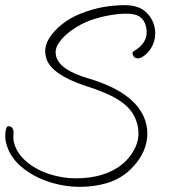

<svg xmlns="http://www.w3.org/2000/svg" viewBox="-45 -681 676 744"><path d="M265 43Q201 43 139.5 22Q78 1 34 -38Q-10 -77 -22 -130Q-26 -147 -24 -166Q-22 -192 -12 -192Q3 -192 7 -175Q8 -168 7 -156Q6 -144 8 -133Q18 -89 55.5 -56.5Q93 -24 144.5 -7Q196 10 248 10Q361 10 428 -44Q462 -72 480 -111.5Q498 -151 488 -196Q478 -237 451.5 -264Q425 -291 384.5 -310.5Q344 -330 293 -346Q148 -393 133 -460Q124 -496 143.5 -529Q163 -562 196 -587.5Q229 -613 262 -626Q311 -646 354.5 -653.5Q398 -661 437 -661Q490 -661 518 -636.5Q546 -612 554 -576Q560 -548 552.5 -522Q545 -496 527 -477Q506 -455 490 -455Q473 -455 469 -471Q467 -480 475 -484Q534 -518 521 -577Q515 -603 497.5 -615.5Q480 -628 445 -628Q413 -628 375 -621Q337 -614 299 -600Q266 -587 234.5 -565Q203 -543 184.5 -517Q166 -491 172 -465Q184 -410 298 -377Q494 -319 522 -199Q530 -163 522 -128Q514 -93 494 -64Q474 -35 449 -14Q413 16 365.5 29.5Q318 43 265 43Z"/></svg>

Font: Oooh Baby
Style: Normal
Weight: 400
Designer: Robert E. Leuschke
Foundry: Robert E. Leuschke
Version: Version 1.011; ttfautohint (v1.8.3)